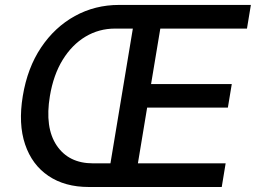

<svg xmlns="http://www.w3.org/2000/svg" viewBox="-20 -747 1022 767"><path d="M334.5 0Q239.3 0 173.7 -44.2Q108 -88.4 80.3 -170.1Q52.6 -251.8 71 -363.3Q89.5 -475.9 144.2 -557.4Q198.9 -638.8 279.3 -683.1Q359.7 -727.3 455.3 -727.3H982.2L966.6 -632.8H620.4L583.5 -411.2H905.9L890.3 -317.1H567.8L530.9 -94.5H881.4L865.8 0ZM421.2 -94.5 510.7 -632.8H439.6Q375.4 -632.8 321.6 -600.7Q267.8 -568.5 230.6 -508.3Q193.5 -448.2 179.3 -363.3Q158.4 -237.2 206.5 -165.8Q254.6 -94.5 351.2 -94.5Z"/></svg>

Font: Inter UI Medium
Style: Italic
Weight: 500
Italic angle: 9.39999°
Designer: Rasmus Andersson
Foundry: rsms
Version: 3.2;8d6f07862